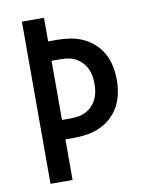

<svg xmlns="http://www.w3.org/2000/svg" viewBox="-83 -796 666 857"><g transform="rotate(-10 250.0 -367.5)"><path d="M76 0V-735H176V-628H217Q248 -628 278 -623Q308 -618 335.5 -605Q363 -592 385.5 -571Q408 -550 422 -523.5Q436 -497 442 -466.5Q448 -436 448 -406Q448 -376 442 -345.5Q436 -315 422 -288.5Q408 -262 385.5 -241Q363 -220 335.5 -207Q308 -194 278 -189Q248 -184 217 -184H176V0ZM176 -272H217Q235 -272 252.5 -275Q270 -278 285.5 -286.5Q301 -295 313.5 -308Q326 -321 333.5 -337Q341 -353 344 -370.5Q347 -388 347 -406Q347 -424 344 -441.5Q341 -459 333.5 -475Q326 -491 313.5 -504Q301 -517 285.5 -525.5Q270 -534 252.5 -537Q235 -540 217 -540H176Z"/></g></svg>

Font: Iosevka Custom Semibold
Style: Regular
Weight: 600
Designer: Belleve Invis
Foundry: Belleve Invis
Version: Version 27.0.2; ttfautohint (v1.8.4)